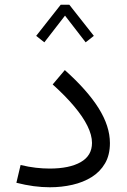

<svg xmlns="http://www.w3.org/2000/svg" viewBox="-20 -787 535 811"><path d="M236.4 -767 132.8 -635.5 167.3 -608.2 254.6 -721 341.8 -608.2 376.4 -635.5 272.8 -767ZM444.3 -182.6Q444.3 -253.9 396.4 -330.3Q348.4 -406.6 253.8 -491L202.5 -430.3Q255.8 -382.5 293 -338.2Q330.3 -294 349.4 -255.1Q368.6 -216.1 368.6 -183.3Q368.6 -129.4 320.9 -102.2Q273.2 -75 189.5 -75Q161.1 -75 131 -78.5Q101 -81.9 67 -90.1L49.2 -15Q86.5 -5.5 121.8 -0.7Q157.2 4 190.6 4Q240.5 4 286.1 -6.5Q331.7 -16.9 367.4 -39.2Q403 -61.5 423.7 -97Q444.3 -132.4 444.3 -182.6Z"/></svg>

Font: Estedad VF
Style: Regular
Weight: 100
Designer: Amin Abedi
Version: Version 7.3